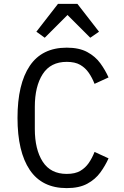

<svg xmlns="http://www.w3.org/2000/svg" viewBox="-20 -955 640 987"><path d="M323 12Q196 12 133 -81.5Q70 -175 70 -349Q70 -523 133 -616.5Q196 -710 323 -710Q387 -710 428.5 -687.5Q470 -665 495.5 -630Q521 -595 538 -557L466 -524Q454 -555 436.5 -580.5Q419 -606 392.5 -621.5Q366 -637 323 -637Q240 -637 199.5 -574Q159 -511 159 -406V-292Q159 -187 199.5 -124Q240 -61 323 -61Q366 -61 392.5 -76.5Q419 -92 436.5 -117.5Q454 -143 466 -174L538 -141Q521 -103 495.5 -68Q470 -33 428.5 -10.5Q387 12 323 12ZM378 -935 489 -792 444 -761 327 -878 210 -761 167 -792 278 -935Z"/></svg>

Font: Lilex
Style: Regular
Weight: 400
Monospace: yes
Designer: Mike Abbink, Paul van der Laan, Pieter van Rosmalen, Mikhael Khrustik
Foundry: Mikhael Khrustik
Version: Version 2.510